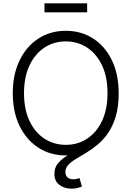

<svg xmlns="http://www.w3.org/2000/svg" viewBox="-20 -922 789 1151"><path d="M374.5 9.8Q281.7 9.8 210 -36.6Q138.2 -83 97.4 -167Q56.6 -251 56.6 -363.3Q56.6 -476.1 97.7 -560.3Q138.7 -644.5 210.2 -690.9Q281.7 -737.3 374.5 -737.3Q467.3 -737.3 538.8 -690.9Q610.4 -644.5 650.9 -560.3Q691.4 -476.1 691.4 -363.3Q691.4 -251 650.9 -167Q610.4 -83 538.8 -36.6Q467.3 9.8 374.5 9.8ZM374.5 -53.7Q445.8 -53.7 502.2 -90.6Q558.6 -127.4 591.6 -197Q624.5 -266.6 624.5 -363.3Q624.5 -460.9 591.6 -530.3Q558.6 -599.6 502.2 -636.7Q445.8 -673.8 374.5 -673.8Q303.2 -673.8 246.6 -636.7Q189.9 -599.6 157 -530.3Q124 -460.9 124 -363.3Q124 -266.6 156.7 -197.3Q189.5 -127.9 246.3 -90.8Q303.2 -53.7 374.5 -53.7ZM409.2 209Q366.2 209 336.2 186.5Q306.2 164.1 306.2 120.1Q306.2 84.5 325.4 59.8Q344.7 35.2 376.5 15.1Q408.2 -4.9 446.3 -25.6Q484.4 -46.4 522.2 -73Q560.1 -99.6 591.8 -137.7Q623.5 -175.8 642.8 -230.7Q662.1 -285.6 662.1 -363.3H691.4Q691.4 -282.7 674.1 -224.6Q656.7 -166.5 628.4 -125.2Q600.1 -84 565.9 -55.7Q531.7 -27.3 497.8 -6.8Q463.9 13.7 435.3 30.8Q406.7 47.9 389.4 66.2Q372.1 84.5 372.1 108.9Q372.1 130.9 385.3 141.8Q398.4 152.8 421.4 152.8Q431.2 152.8 440.2 150.6Q449.2 148.4 456.5 145.5L471.2 196.3Q459 201.2 443.6 205.1Q428.2 209 409.2 209ZM502.4 -901.9V-848.1H246.6V-901.9Z"/></svg>

Font: Inter 20pt Light
Style: Regular
Weight: 300
Version: Version 4.001;git-66647c0bb